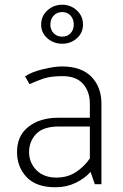

<svg xmlns="http://www.w3.org/2000/svg" viewBox="-20 -779 521 812"><path d="M243 -759Q279 -759 305 -735Q331 -711 331 -675Q331 -640 305 -617Q279 -594 243 -594Q207 -594 180.5 -617Q154 -640 154 -675Q154 -711 180.5 -735Q207 -759 243 -759ZM243 -624Q265 -624 278.5 -638.5Q292 -653 292 -675Q292 -698 278.5 -713Q265 -728 243 -728Q221 -728 207 -713Q193 -698 193 -675Q193 -653 207 -638.5Q221 -624 243 -624ZM103 -136Q103 -91 134 -59.5Q165 -28 219 -28Q266 -28 301.5 -51.5Q337 -75 360 -109V-244H229Q163 -244 133 -212.5Q103 -181 103 -136ZM86 -456Q114 -475 162.5 -486.5Q211 -498 241 -498Q324 -498 366.5 -454.5Q409 -411 409 -340V0H381L363 -52Q338 -24 299.5 -5.5Q261 13 215 13Q133 13 92.5 -30Q52 -73 52 -136Q52 -205 100.5 -243Q149 -281 225 -281H360V-341Q360 -391 331.5 -424Q303 -457 244 -457Q195 -457 165 -447Q135 -437 105 -423Z"/></svg>

Font: Palanquin Thin
Style: Regular
Weight: 250
Designer: Pria Ravichandran
Version: Version 1.001